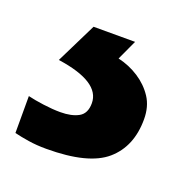

<svg xmlns="http://www.w3.org/2000/svg" viewBox="-66 -56 339 352"><g transform="rotate(20 103.5 120.0)"><path d="M207 128Q207 181 173 210.5Q139 240 57 240Q38 240 22 237.5Q6 235 -6 232V160Q6 163 24.5 165.5Q43 168 58 168Q80 168 93.5 160.5Q107 153 107 133Q107 112 86 98.5Q65 85 23 79L62 0H143L125 39Q147 44 165.5 56Q184 68 195.5 85.5Q207 103 207 128Z"/></g></svg>

Font: Noto Sans Devanagari SemiBold
Style: Regular
Weight: 600
Version: Version 2.003